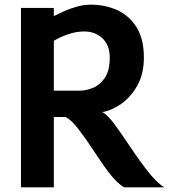

<svg xmlns="http://www.w3.org/2000/svg" viewBox="-20 -804 725 824"><path d="M70 0V-770H211V-735Q228.5 -744 254.2 -755.5Q280 -767 309.8 -775.5Q339.5 -784 369 -784Q432.5 -784 484.2 -760Q536 -736 566.8 -685.8Q597.5 -635.5 597.5 -557Q597.5 -487 569.5 -437Q541.5 -387 500.2 -358.2Q459 -329.5 419 -323Q442 -311 472.2 -269.8Q502.5 -228.5 535 -179.5Q585.5 -104 620.8 -60.8Q656 -17.5 685 0H512Q484.5 -17.5 457.2 -50.8Q430 -84 386 -151Q349 -208 316.5 -250.2Q284 -292.5 260 -302H211V0ZM211 -415H324Q348 -415 377.8 -426.5Q407.5 -438 429.2 -468.8Q451 -499.5 451 -557Q451 -609.5 420 -639.2Q389 -669 341 -669Q309 -669 274.8 -657.8Q240.5 -646.5 211 -629Z"/></svg>

Font: Junction
Style: Bold
Weight: 700
Designer: Caroline Hadilaksono
Foundry: Caroline Hadilaksono, Tyler Finck, The League of Moveable Type
Version: Version 2.000; ttfautohint (v1.8.3)